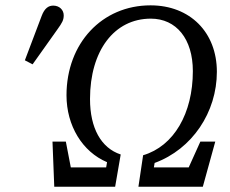

<svg xmlns="http://www.w3.org/2000/svg" viewBox="-20 -705 869 725"><path d="M184.9 0H414.8L435.8 -121.7C361.5 -146.1 319.9 -221.7 319.9 -331C319.9 -513.6 411.4 -634.6 549.4 -634.6C645.8 -634.6 708.2 -558.1 708.2 -436.5C708.2 -277 636.6 -153 520.4 -118.8L502.7 0H745.9L792.9 -170.4H736.6L669.6 -22L711.9 -72.8H524.9L552.1 -20.5L563.9 -89.7C705.9 -141.7 798.9 -281.3 798.9 -433.9C798.9 -582.9 697.7 -684.8 548.4 -684.8C365.3 -684.8 231.1 -541.8 231.1 -345.2C231.1 -230.5 291 -131.8 384.2 -92.6L372.2 -21.6L406.1 -72.8H222.9L257.5 -20.4L228.6 -170.4H178.2L184.9 0ZM73.9 -477.3 103.1 -462.1C134.1 -505.9 166.1 -550.7 197.1 -594.4C214.4 -618.6 220.6 -629 220.6 -647.2C220.6 -666.6 205.3 -683.8 181 -683.8C163.7 -683.8 148.4 -674.5 137.3 -644.8C116.5 -589.1 94.7 -533.1 73.9 -477.3Z"/></svg>

Font: Source Serif Variable
Style: Italic
Weight: 389
Italic angle: -12°
Designer: Frank Grießhammer
Foundry: Adobe Systems Incorporated
Version: Version 3.001;hotconv 1.0.111;makeotfexe 2.5.65597